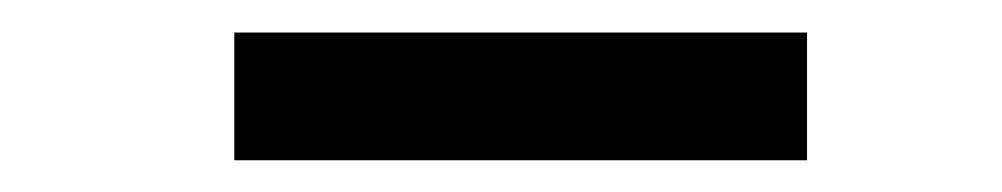

<svg xmlns="http://www.w3.org/2000/svg" viewBox="-20 -770 616 118"><path d="M124 -671.5V-750H476V-671.5Z"/></svg>

Font: Encode Sans Semi Expanded SemiBold
Style: Regular
Weight: 600
Width: 6
Designer: Multiple Designers
Foundry: Impallari Type
Version: Version 3.000; ttfautohint (v1.8.3) -l 8 -r 50 -G 200 -x 14 